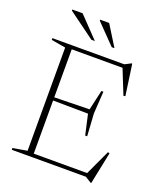

<svg xmlns="http://www.w3.org/2000/svg" viewBox="-160 -966 914 1091"><g transform="rotate(20 297.0 -421.0)"><path d="M411.5 -488 403 -353 411.5 -218.5H399.5L372 -341L149 -343.5V-362.5L372 -367L399.5 -488ZM537.5 -507 526.5 -505 463.5 -662 492.5 -653H122.5V-675H469.5L506.5 -694H511ZM476.5 -8.5 553.5 -174 564 -171 524 23H520L483.5 0H122.5V-22H503ZM35 0V-10.5L121.5 -25.5V-649.5L35 -664.5V-675H160V0ZM267.5 -742H246.5L85.5 -860V-866.5H148ZM386 -742H369.5L254.5 -860V-866.5H308.5Z"/></g></svg>

Font: Newsreader 24pt ExtraLight
Style: Regular
Weight: 250
Designer: Hugues Gentile
Foundry: Production Type
Version: Version 1.003